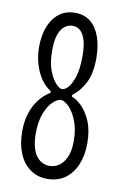

<svg xmlns="http://www.w3.org/2000/svg" viewBox="-80 -721 506 783"><g transform="rotate(10 173.0 -329.5)"><path d="M172 14Q131 14 100.5 -8Q70 -30 54 -69Q38 -108 38 -160Q38 -203 49 -236Q60 -269 79 -293.5Q98 -318 124 -334V-341L172 -343L213 -341V-334Q232 -328 254 -306.5Q276 -285 292 -248Q308 -211 308 -157Q308 -106 291.5 -67.5Q275 -29 244.5 -7.5Q214 14 172 14ZM172 -40Q186 -40 200 -46Q214 -52 225.5 -65.5Q237 -79 244.5 -101Q252 -123 252 -156Q252 -205 238 -240Q224 -275 205 -294Q186 -313 171 -313Q158 -313 139.5 -296Q121 -279 107.5 -245Q94 -211 94 -161Q94 -133 99 -110.5Q104 -88 114 -72.5Q124 -57 138.5 -48.5Q153 -40 172 -40ZM168 -357Q179 -357 192.5 -371.5Q206 -386 216.5 -418.5Q227 -451 227 -503Q227 -535 222.5 -557Q218 -579 209.5 -593Q201 -607 190 -613Q179 -619 166 -619Q149 -619 134 -608Q119 -597 110 -572Q101 -547 101 -506Q101 -456 113.5 -423Q126 -390 142 -373.5Q158 -357 168 -357ZM172 -320 124 -332V-341Q100 -356 82.5 -382Q65 -408 55.5 -441Q46 -474 46 -512Q46 -559 60.5 -595.5Q75 -632 102 -652.5Q129 -673 167 -673Q206 -673 232 -651.5Q258 -630 271 -592Q284 -554 284 -504Q284 -444 265 -405Q246 -366 213 -341V-332Z"/></g></svg>

Font: Bricolage Grotesque 72pt Condensed ExtraLight
Style: Regular
Weight: 250
Width: 3
Designer: Mathieu Triay
Foundry: Atelier Triay
Version: Version 1.001;gftools[0.9.33.dev8+g029e19f]